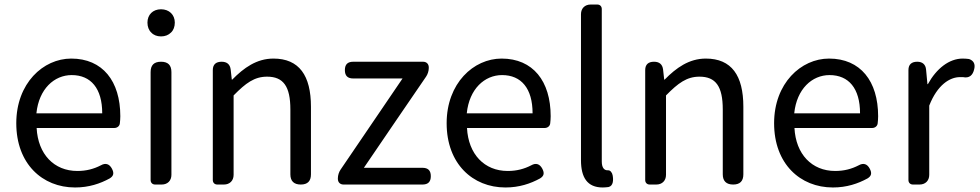

<svg xmlns="http://www.w3.org/2000/svg" viewBox="-20 -816 4333 849"><path d="M416 -250H485C499 -250 509 -259 510 -271C511 -280 512 -291 512 -302C512 -457 434 -557 295 -557C171 -557 52 -448 52 -271C52 -92 167 13 312 13C373 13 423 -4 465 -27C483 -38 485 -51 475 -70C464 -91 447 -97 426 -85C395 -69 362 -60 322 -60C219 -60 148 -134 142 -250H325ZM359 -315H286H141C152 -423 220 -484 297 -484C382 -484 432 -425 432 -315Z M738 -271V-497C738 -528 723 -543 692 -543C661 -543 646 -528 646 -497V-20C646 -8 654 0 666 0H692H695C721 0 738 -17 738 -43ZM649 -672C659 -661 674 -655 692 -655C710 -655 725 -661 736 -672C747 -682 753 -698 753 -716C753 -751 728 -775 692 -775C656 -775 632 -751 632 -716C632 -698 638 -682 649 -672Z M921 -271V-20C921 -8 929 0 941 0H967H970C996 0 1013 -17 1013 -43V-394C1067 -449 1105 -477 1161 -477C1233 -477 1264 -434 1264 -332V-45C1264 -15 1280 0 1310 0C1340 0 1355 -15 1355 -45V-344C1355 -482 1303 -557 1189 -557C1115 -557 1058 -516 1007 -464H1005L1000 -509C997 -532 983 -543 960 -543C935 -543 921 -531 921 -506Z M1732 -284 1864 -477C1871 -487 1876 -502 1876 -515V-518C1876 -533 1866 -543 1851 -543H1542C1517 -543 1505 -531 1505 -506C1505 -481 1517 -469 1542 -469H1760L1486 -66C1479 -56 1474 -41 1474 -28V-25C1474 -10 1484 0 1499 0H1679H1848C1873 0 1885 -12 1885 -37C1885 -62 1873 -74 1848 -74H1589Z M2319 -250H2388C2402 -250 2412 -259 2413 -271C2414 -280 2415 -291 2415 -302C2415 -457 2337 -557 2198 -557C2074 -557 1955 -448 1955 -271C1955 -92 2070 13 2215 13C2276 13 2326 -4 2368 -27C2386 -38 2388 -51 2378 -70C2367 -91 2350 -97 2329 -85C2298 -69 2265 -60 2225 -60C2122 -60 2051 -134 2045 -250H2228ZM2262 -315H2189H2044C2055 -423 2123 -484 2200 -484C2285 -484 2335 -425 2335 -315Z M2641 -449V-776C2641 -788 2633 -796 2621 -796H2595H2592C2566 -796 2549 -779 2549 -753V-108C2549 -31 2577 13 2645 13C2655 13 2663 12 2671 11C2692 6 2693 -20 2689 -41C2687 -52 2679 -64 2668 -63C2667 -63 2667 -63 2666 -63C2652 -63 2641 -74 2641 -102Z M2833 -271V-20C2833 -8 2841 0 2853 0H2879H2882C2908 0 2925 -17 2925 -43V-394C2979 -449 3017 -477 3073 -477C3145 -477 3176 -434 3176 -332V-45C3176 -15 3192 0 3222 0C3252 0 3267 -15 3267 -45V-344C3267 -482 3215 -557 3101 -557C3027 -557 2970 -516 2919 -464H2917L2912 -509C2909 -532 2895 -543 2872 -543C2847 -543 2833 -531 2833 -506Z M3767 -250H3836C3850 -250 3860 -259 3861 -271C3862 -280 3863 -291 3863 -302C3863 -457 3785 -557 3646 -557C3522 -557 3403 -448 3403 -271C3403 -92 3518 13 3663 13C3724 13 3774 -4 3816 -27C3834 -38 3836 -51 3826 -70C3815 -91 3798 -97 3777 -85C3746 -69 3713 -60 3673 -60C3570 -60 3499 -134 3493 -250H3676ZM3710 -315H3637H3492C3503 -423 3571 -484 3648 -484C3733 -484 3783 -425 3783 -315Z M3997 -271V-20C3997 -8 4005 0 4017 0H4043H4046C4072 0 4089 -17 4089 -43V-349C4125 -441 4180 -475 4225 -475C4230 -475 4234 -475 4238 -475C4266 -469 4282 -483 4288 -511C4293 -532 4286 -548 4265 -555C4257 -556 4248 -557 4237 -557C4177 -557 4121 -513 4083 -444H4081L4075 -508C4073 -531 4059 -543 4036 -543C4011 -543 3997 -531 3997 -506Z"/></svg>

Font: GenSenRounded2 TW R
Style: Regular
Weight: 400
Version: Version 2.100;PS 2.1;hotconv 16.6.51;makeotf.lib2.5.65220 DE